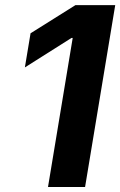

<svg xmlns="http://www.w3.org/2000/svg" viewBox="-20 -748 481 768"><path d="M440.9 -727.5 320.3 0H172L270.8 -596.2H265.9L79.5 -478.3L102.2 -614.8L281.8 -727.5Z"/></svg>

Font: Inter Variable
Style: Italic
Weight: 400
Italic angle: -9.39999°
Designer: Rasmus Andersson
Foundry: rsms
Version: Version 4.001;git-9221beed3